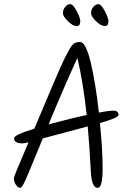

<svg xmlns="http://www.w3.org/2000/svg" viewBox="-20 -925 636 928"><path d="M367 -722Q395 -722 418.5 -623Q442 -524 458 -381Q504 -390 528.5 -390Q553 -390 553 -369Q553 -356 463 -330Q476 -203 476 -110Q476 -17 452 -17Q423 -17 419 -96Q413 -213 404 -314Q239 -270 187 -256Q102 -47 92 -32Q82 -17 79 -17Q67 -17 57 -31.5Q47 -46 47 -65Q47 -72 118 -237Q95 -232 88 -232Q48 -232 48 -257Q48 -273 146 -303Q262 -581 290 -638Q318 -695 330.5 -708.5Q343 -722 367 -722ZM215 -324Q327 -354 399 -369Q381 -533 354 -645Q281 -485 215 -324ZM352 -799Q332 -799 308 -822.5Q284 -846 284 -862Q284 -878 295 -891.5Q306 -905 319.5 -905Q333 -905 350.5 -871.5Q368 -838 368 -824Q368 -799 352 -799ZM488 -799Q468 -799 444 -822.5Q420 -846 420 -862Q420 -878 431 -891.5Q442 -905 455.5 -905Q469 -905 486.5 -871.5Q504 -838 504 -824Q504 -799 488 -799Z"/></svg>

Font: Kalam Light
Style: Regular
Weight: 300
Version: Version 2.001;PS 1.0;hotconv 1.0.79;makeotf.lib2.5.61930; tt